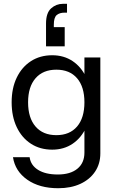

<svg xmlns="http://www.w3.org/2000/svg" viewBox="-20 -806 605 1022"><path d="M324.4 -559.5V-661.7H266.5V-674.4Q266.5 -712.6 281.7 -725.7Q297 -738.7 323.5 -738.7H336.7V-785.7H315.1Q279.1 -785.7 252.1 -761.5Q225 -737.2 225 -680.4V-559.5ZM129.5 -261.4Q129.5 -178.6 169.1 -132.6Q208.6 -86.6 279.9 -86.6Q351.1 -86.6 390.3 -132.6Q429.4 -178.6 429.4 -261.4Q429.4 -343.8 390.3 -389.4Q351.1 -435.1 279.9 -435.1Q208.6 -435.1 169.1 -389.4Q129.5 -343.8 129.5 -261.4ZM464.9 -261.4Q464.9 -185.9 439 -129.1Q413.2 -72.4 366.6 -40.9Q320 -9.4 258 -9.4Q193.2 -9.4 144.7 -40.9Q96.1 -72.4 69.1 -129.1Q42 -185.9 42 -261.4Q42 -336.8 69.1 -392.9Q96.1 -449.1 144.7 -480.5Q193.3 -511.9 258 -511.9Q320 -511.9 366.6 -480.7Q413.2 -449.5 439 -393.3Q464.9 -337.1 464.9 -261.4ZM514.1 -500V10.5Q514.1 65.7 486.1 107.5Q458.1 149.3 407.8 172.6Q357.5 195.9 289.9 195.9Q190 195.9 125.3 150.6Q60.6 105.4 49.1 30.9H137.7Q143.6 73.9 182.9 98.3Q222.2 122.8 287.5 122.8Q354.5 122.8 391.9 92.1Q429.4 61.5 429.4 6V-500Z"/></svg>

Font: Overused Grotesk Light
Style: Regular
Weight: 300
Designer: RandomMaerks
Version: Version 0.005